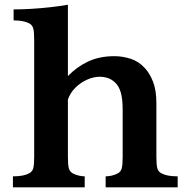

<svg xmlns="http://www.w3.org/2000/svg" viewBox="-20 -800 800 820"><path d="M270 -475.1Q307.6 -514.2 356 -537.1Q404.3 -560.1 469.2 -560.1Q502.9 -560.1 537.6 -549.1Q572.3 -538.1 599.1 -508.8Q620.1 -485.8 634 -450Q647.9 -414.1 647.9 -358.9V-130.9Q647.9 -97.2 651.6 -82.3Q655.3 -67.4 668.9 -60.1Q680.2 -53.7 697.3 -50.3Q714.4 -46.9 738.8 -46.9V0H431.2V-46.9Q442.9 -46.9 457.3 -50Q471.7 -53.2 483.9 -60.1Q496.6 -67.4 500.2 -82.3Q503.9 -97.2 503.9 -130.9V-332Q503.9 -378.4 495.6 -405.8Q487.3 -433.1 472.2 -446.8Q456.5 -461.9 439.7 -467Q422.9 -472.2 405.8 -472.2Q379.9 -472.2 352.3 -460Q324.7 -447.8 302.5 -426Q280.3 -404.3 270 -375V-130.9Q270 -97.2 273.7 -82.3Q277.3 -67.4 290 -60.1Q302.2 -53.2 316.7 -50Q331.1 -46.9 341.8 -46.9V0H35.2V-46.9Q59.6 -46.9 76.7 -50.3Q93.8 -53.7 105 -60.1Q118.7 -67.4 122.3 -82.3Q126 -97.2 126 -130.9V-628.9Q126 -662.6 122.3 -677.5Q118.7 -692.4 105 -700.2Q93.8 -706.1 77.1 -709.5Q60.5 -712.9 38.1 -712.9V-759.8Q73.2 -759.8 113 -762.2Q152.8 -764.6 193.1 -769Q233.4 -773.4 270 -779.8Z"/></svg>

Font: BIZ UDPMincho
Style: Bold
Weight: 700
Designer: TypeBank Co., Ltd.
Foundry: Morisawa Inc.
Version: Version 1.06